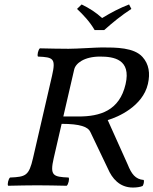

<svg xmlns="http://www.w3.org/2000/svg" viewBox="-20 -832 689 862"><path d="M429.4 -578C490.4 -578 569.7 -566 543.8 -454C516.3 -335 429.3 -309 332.3 -309H264.3L313.1 -520C319.5 -548 358.4 -578 429.4 -578ZM221.2 -122 256.7 -276C340.7 -276 375.5 -262 385.4 -240L464.3 -75C483.2 -31 516.7 10 576.7 10C591.7 10 609.2 8 620.3 3C624.9 -4 627.7 -16 625.5 -24C587.2 -27 570 -52 553.5 -93L463.6 -293C509.6 -306 621 -355 644 -455C655.1 -503 648.6 -544 620 -576C581.9 -619 500.9 -619 437.9 -619C412.9 -619 325.5 -613 287.5 -613C251.2 -613 202.3 -614 159 -615C151.6 -609 145.8 -584 150.4 -578C219.7 -575 231.6 -570 213.4 -491L128.2 -122C109.9 -43 95.8 -38 25.1 -35C17.7 -29 11.9 -4 16.5 2C61.3 1 109.9 0 147 0C185.6 0 233.8 1 279.5 2C286.9 -4 292.7 -29 288.1 -35C218.8 -38 202.9 -43 221.2 -122ZM404.9 -697H447.9C485.8 -731 525.2 -763 569.8 -792L559.5 -812C517.8 -796 481.4 -777 438.4 -751C411.2 -776 381.5 -795 346.5 -812L325.8 -792C355.4 -764 383.5 -734 404.9 -697Z"/></svg>

Font: Linux Libertine Mono O
Style: Mono Oblique
Weight: 400
Italic angle: -13°
Designer: Philipp H. Poll
Foundry: Philipp H. Poll
Version: Version 5.1.7